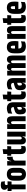

<svg xmlns="http://www.w3.org/2000/svg" viewBox="2233 -2951 727 5233"><g transform="rotate(-90 2596.5 -334.5)"><path d="M167.5 -677.5Q198 -677.5 222 -672Q246 -666.5 262 -659.5L271.5 -560.5Q261.5 -563.5 249.2 -566Q237 -568.5 222 -568.5Q204.5 -568.5 192.8 -563.5Q181 -558.5 175.2 -548.5Q169.5 -538.5 169.5 -523.5V-522Q169.5 -509.5 172.5 -500.2Q175.5 -491 180.5 -481.5L94 -482V-496Q71 -505.5 55.2 -526.2Q39.5 -547 39.5 -576.5V-578.5Q39.5 -625.5 72 -651.5Q104.5 -677.5 167.5 -677.5ZM53 0V-454.5H185.5V0ZM7.5 -383V-492L113.5 -491L164 -492H272L263.5 -383Z M464 9.5Q377 9.5 333 -40.8Q289 -91 289 -187.5V-314.5Q289 -412 333 -461.8Q377 -511.5 464 -511.5Q551 -511.5 594.8 -461.8Q638.5 -412 638.5 -314.5V-187.5Q638.5 -91 594.8 -40.8Q551 9.5 464 9.5ZM464 -100Q487 -100 496 -117.8Q505 -135.5 505 -173V-329.5Q505 -366.5 496 -384Q487 -401.5 464 -401.5Q441 -401.5 431.8 -384Q422.5 -366.5 422.5 -329.5V-173Q422.5 -135.5 431.8 -117.8Q441 -100 464 -100Z M835.5 -294.5 788.5 -392.5H825Q831 -445 855.5 -475.2Q880 -505.5 929 -505.5Q931 -505.5 933 -505.5Q935 -505.5 938.5 -505L942 -351Q938.5 -351.5 932.8 -351.8Q927 -352 921 -352Q889 -352 867 -337.5Q845 -323 835.5 -294.5ZM702 0V-502H823.5L817.5 -358L836.5 -353V0Z M1141.5 7Q1097.5 7 1069.2 -8.2Q1041 -23.5 1027.5 -53.8Q1014 -84 1014 -128.5V-483H1146.5V-160.5Q1146.5 -136 1156.8 -125.5Q1167 -115 1191 -115Q1204 -115 1215 -117.8Q1226 -120.5 1236 -124.5L1227.5 -12Q1211.5 -3.5 1190 1.8Q1168.5 7 1141.5 7ZM969 -392V-500.5H1232L1223.5 -392ZM1016.5 -492V-608.5L1147.5 -625L1143 -492Z M1411.5 -502V-163.5Q1411.5 -144 1414.8 -131.2Q1418 -118.5 1426 -111.8Q1434 -105 1448 -105Q1460 -105 1468.5 -110.5Q1477 -116 1482.5 -125.2Q1488 -134.5 1490 -146.5L1517.5 -86.5H1489.5Q1484 -60.5 1472.8 -39.2Q1461.5 -18 1440.5 -5.2Q1419.5 7.5 1384.5 7.5Q1346 7.5 1322.2 -9Q1298.5 -25.5 1287.5 -58.5Q1276.5 -91.5 1276.5 -140V-502ZM1623.5 -502V0H1490.5L1495.5 -103L1489 -104V-502Z M1909 0V-338Q1909 -357.5 1905.5 -370.5Q1902 -383.5 1894 -390.2Q1886 -397 1872 -397Q1860.5 -397 1851.8 -391.5Q1843 -386 1837.8 -376.8Q1832.5 -367.5 1830 -355L1802.5 -415.5H1830.5Q1836 -441.5 1847.2 -462.8Q1858.5 -484 1880 -496.5Q1901.5 -509 1935.5 -509Q1974 -509 1997.8 -492.5Q2021.5 -476 2032.5 -443.5Q2043.5 -411 2043.5 -362V0ZM1696.5 0V-502H1829.5L1824.5 -398.5L1831 -397.5V0Z M2297.5 0 2302 -101H2297V-302.5L2295 -323Q2295 -362 2281.2 -379.2Q2267.5 -396.5 2230.5 -396.5Q2199.5 -396.5 2169.2 -386.2Q2139 -376 2114.5 -363.5L2123 -475Q2139 -484.5 2159.5 -492.2Q2180 -500 2205.2 -505.2Q2230.5 -510.5 2259 -510.5Q2302.5 -510.5 2334.2 -499Q2366 -487.5 2386.5 -464.8Q2407 -442 2416.8 -407.2Q2426.5 -372.5 2426.5 -326.5V0ZM2201 7.5Q2148.5 7.5 2122.8 -28.8Q2097 -65 2097 -133V-157Q2097 -227.5 2129.5 -259.5Q2162 -291.5 2230.5 -308L2309.5 -327.5L2324 -236.5L2264.5 -221Q2243 -215 2233 -203.2Q2223 -191.5 2223 -169V-154Q2223 -128.5 2231 -114.8Q2239 -101 2259 -101Q2270.5 -101 2278.2 -106.2Q2286 -111.5 2291 -120.5Q2296 -129.5 2298 -141L2313.5 -85.5H2296Q2291.5 -59 2281.2 -38Q2271 -17 2251.8 -4.8Q2232.5 7.5 2201 7.5Z M2630 7Q2586 7 2557.8 -8.2Q2529.5 -23.5 2516 -53.8Q2502.5 -84 2502.5 -128.5V-483H2635V-160.5Q2635 -136 2645.2 -125.5Q2655.5 -115 2679.5 -115Q2692.5 -115 2703.5 -117.8Q2714.5 -120.5 2724.5 -124.5L2716 -12Q2700 -3.5 2678.5 1.8Q2657 7 2630 7ZM2457.5 -392V-500.5H2720.5L2712 -392ZM2505 -492V-608.5L2636 -625L2631.5 -492Z M2957 0 2961.5 -101H2956.5V-302.5L2954.5 -323Q2954.5 -362 2940.8 -379.2Q2927 -396.5 2890 -396.5Q2859 -396.5 2828.8 -386.2Q2798.5 -376 2774 -363.5L2782.5 -475Q2798.5 -484.5 2819 -492.2Q2839.5 -500 2864.8 -505.2Q2890 -510.5 2918.5 -510.5Q2962 -510.5 2993.8 -499Q3025.5 -487.5 3046 -464.8Q3066.5 -442 3076.2 -407.2Q3086 -372.5 3086 -326.5V0ZM2860.5 7.5Q2808 7.5 2782.2 -28.8Q2756.5 -65 2756.5 -133V-157Q2756.5 -227.5 2789 -259.5Q2821.5 -291.5 2890 -308L2969 -327.5L2983.5 -236.5L2924 -221Q2902.5 -215 2892.5 -203.2Q2882.5 -191.5 2882.5 -169V-154Q2882.5 -128.5 2890.5 -114.8Q2898.5 -101 2918.5 -101Q2930 -101 2937.8 -106.2Q2945.5 -111.5 2950.5 -120.5Q2955.5 -129.5 2957.5 -141L2973 -85.5H2955.5Q2951 -59 2940.8 -38Q2930.5 -17 2911.2 -4.8Q2892 7.5 2860.5 7.5Z M3566.5 0V-340.5Q3566.5 -359 3563.2 -371.5Q3560 -384 3552.2 -390.5Q3544.5 -397 3531 -397Q3520.5 -397 3512.2 -391.8Q3504 -386.5 3499 -377Q3494 -367.5 3491.5 -354.5L3480 -413.5H3491Q3496 -438.5 3506.5 -460.5Q3517 -482.5 3538 -495.8Q3559 -509 3593.5 -509Q3631.5 -509 3654.5 -492.5Q3677.5 -476 3688.2 -443.8Q3699 -411.5 3699 -362.5V0ZM3155 0V-502H3286L3281 -402.5L3287.5 -401.5V0ZM3360.5 0V-340.5Q3360.5 -359 3357.5 -371.5Q3354.5 -384 3347 -390.5Q3339.5 -397 3326 -397Q3315.5 -397 3307 -391.5Q3298.5 -386 3293.5 -376.8Q3288.5 -367.5 3286.5 -355L3261.5 -415.5H3287Q3292.5 -442 3303.8 -463.2Q3315 -484.5 3335.2 -496.8Q3355.5 -509 3388 -509Q3436.5 -509 3460.2 -481.2Q3484 -453.5 3488.5 -398Q3490.5 -388.5 3491.8 -376.2Q3493 -364 3493 -351.5V0Z M3955 7.5Q3856.5 7.5 3808.2 -44.8Q3760 -97 3760 -200.5V-313Q3760 -410 3801.8 -460.5Q3843.5 -511 3929.5 -511Q3985 -511 4021.5 -489.5Q4058 -468 4075.8 -425.8Q4093.5 -383.5 4093.5 -321V-284Q4093.5 -262 4092 -240.2Q4090.5 -218.5 4086.5 -197H3969Q3969 -242 3969 -275.2Q3969 -308.5 3969 -333Q3969 -357.5 3965.5 -373Q3962 -388.5 3953.5 -396.2Q3945 -404 3929.5 -404Q3907 -404 3898.2 -386.8Q3889.5 -369.5 3889.5 -333V-252.5L3891 -230.5V-185.5Q3891 -164.5 3896.8 -149.2Q3902.5 -134 3914.2 -124.5Q3926 -115 3943.2 -110.2Q3960.5 -105.5 3984 -105.5Q4013 -105.5 4039 -111.8Q4065 -118 4087 -128L4079 -20Q4056 -7.5 4023.8 0Q3991.5 7.5 3955 7.5ZM3844 -197V-289H4057.5V-197Z M4366.5 0V-338Q4366.5 -357.5 4363 -370.5Q4359.5 -383.5 4351.5 -390.2Q4343.5 -397 4329.5 -397Q4318 -397 4309.2 -391.5Q4300.5 -386 4295.2 -376.8Q4290 -367.5 4287.5 -355L4260 -415.5H4288Q4293.5 -441.5 4304.8 -462.8Q4316 -484 4337.5 -496.5Q4359 -509 4393 -509Q4431.5 -509 4455.2 -492.5Q4479 -476 4490 -443.5Q4501 -411 4501 -362V0ZM4154 0V-502H4287L4282 -398.5L4288.5 -397.5V0Z M4711.5 7Q4667.5 7 4639.2 -8.2Q4611 -23.5 4597.5 -53.8Q4584 -84 4584 -128.5V-483H4716.5V-160.5Q4716.5 -136 4726.8 -125.5Q4737 -115 4761 -115Q4774 -115 4785 -117.8Q4796 -120.5 4806 -124.5L4797.5 -12Q4781.5 -3.5 4760 1.8Q4738.5 7 4711.5 7ZM4539 -392V-500.5H4802L4793.5 -392ZM4586.5 -492V-608.5L4717.5 -625L4713 -492Z M5030.5 7.5Q4932 7.5 4883.8 -44.8Q4835.5 -97 4835.5 -200.5V-313Q4835.5 -410 4877.2 -460.5Q4919 -511 5005 -511Q5060.5 -511 5097 -489.5Q5133.5 -468 5151.2 -425.8Q5169 -383.5 5169 -321V-284Q5169 -262 5167.5 -240.2Q5166 -218.5 5162 -197H5044.5Q5044.5 -242 5044.5 -275.2Q5044.5 -308.5 5044.5 -333Q5044.5 -357.5 5041 -373Q5037.5 -388.5 5029 -396.2Q5020.5 -404 5005 -404Q4982.5 -404 4973.8 -386.8Q4965 -369.5 4965 -333V-252.5L4966.5 -230.5V-185.5Q4966.5 -164.5 4972.2 -149.2Q4978 -134 4989.8 -124.5Q5001.5 -115 5018.8 -110.2Q5036 -105.5 5059.5 -105.5Q5088.5 -105.5 5114.5 -111.8Q5140.5 -118 5162.5 -128L5154.5 -20Q5131.5 -7.5 5099.2 0Q5067 7.5 5030.5 7.5ZM4919.5 -197V-289H5133V-197Z"/></g></svg>

Font: Anek Latin Condensed
Style: Bold
Weight: 700
Width: 3
Designer: Yesha Goshar
Foundry: Ek Type
Version: Version 1.003